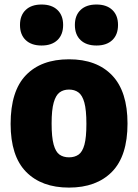

<svg xmlns="http://www.w3.org/2000/svg" viewBox="-20 -820 611 850"><path d="M285.5 10.5Q164 10.5 95.5 -59.2Q27 -129 27 -271.5Q27 -417 94.8 -487.2Q162.5 -557.5 285.5 -557.5Q408.5 -557.5 476.5 -486.2Q544.5 -415 544.5 -273Q544.5 -129.5 475.8 -59.5Q407 10.5 285.5 10.5ZM285.5 -123.5Q310.5 -123.5 327.8 -135.5Q345 -147.5 353.8 -179.5Q362.5 -211.5 362.5 -271.5Q362.5 -333 353.5 -365.8Q344.5 -398.5 327.2 -411Q310 -423.5 285.5 -423.5Q261 -423.5 244 -411Q227 -398.5 217.8 -366Q208.5 -333.5 208.5 -273.5Q208.5 -212.5 217.5 -180Q226.5 -147.5 243.5 -135.5Q260.5 -123.5 285.5 -123.5ZM407 -618.5Q362 -618.5 336.8 -642.5Q311.5 -666.5 311.5 -709.5Q311.5 -752 336.8 -776Q362 -800 407 -800Q452 -800 477.2 -776Q502.5 -752 502.5 -709.5Q502.5 -666.5 477.2 -642.5Q452 -618.5 407 -618.5ZM164 -618.5Q119 -618.5 93.8 -642.5Q68.5 -666.5 68.5 -709.5Q68.5 -752 93.8 -776Q119 -800 164 -800Q209 -800 234.2 -776Q259.5 -752 259.5 -709.5Q259.5 -666.5 234.2 -642.5Q209 -618.5 164 -618.5Z"/></svg>

Font: Encode Sans SemiCondensed SemiCondensed ExtraBold
Style: Regular
Weight: 800
Width: 4
Designer: Multiple Designers
Foundry: Impallari Type
Version: Version 3.000; ttfautohint (v1.8.3) -l 8 -r 50 -G 200 -x 14 